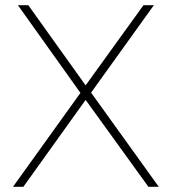

<svg xmlns="http://www.w3.org/2000/svg" viewBox="-20 -720 662 740"><path d="M89 -700 310 -391 533 -700H573L331 -363L592 0H552L310 -335L70 0H30L290 -362L49 -700Z"/></svg>

Font: Montserrat Alternates ExLight
Style: Regular
Weight: 275
Designer: Julieta Ulanovsky
Foundry: Julieta Ulanovsky
Version: Version 7.200